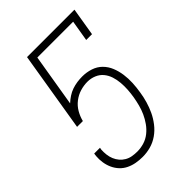

<svg xmlns="http://www.w3.org/2000/svg" viewBox="-218 -831 936 936"><g transform="rotate(-45 250.0 -363.5)"><path d="M201 8Q178 8 156 4Q134 0 114.5 -9.5Q95 -19 80.5 -34.5Q66 -50 57 -69.5Q48 -89 44.5 -111.5Q41 -134 43 -156L45 -171H85L83 -160Q82 -143 84 -125.5Q86 -108 92.5 -92.5Q99 -77 109.5 -64.5Q120 -52 134.5 -43.5Q149 -35 166 -32Q183 -29 201 -29Q224 -29 247.5 -36Q271 -43 290.5 -58.5Q310 -74 324.5 -94.5Q339 -115 349 -137Q359 -159 365 -182Q371 -205 375 -228Q379 -252 380.5 -275.5Q382 -299 380 -323Q378 -347 371 -368.5Q364 -390 350 -407Q336 -424 314.5 -433Q293 -442 269 -442Q244 -442 219 -434.5Q194 -427 172.5 -410.5Q151 -394 137.5 -370.5Q124 -347 118 -322H78L146 -735H473L449 -590H409L427 -698H180L135 -427Q149 -440 165 -450.5Q181 -461 198.5 -467Q216 -473 234 -475.5Q252 -478 269 -478Q299 -478 326.5 -469Q354 -460 373.5 -440.5Q393 -421 403.5 -395Q414 -369 418 -340Q422 -311 420.5 -281.5Q419 -252 414 -222Q410 -195 402 -167.5Q394 -140 382 -114.5Q370 -89 351.5 -65Q333 -41 308.5 -24Q284 -7 256.5 0.5Q229 8 201 8Z"/></g></svg>

Font: Iosevka Slab Extralight
Style: Italic
Weight: 200
Italic angle: -9°
Monospace: yes
Designer: Belleve Invis
Foundry: Belleve Invis
Version: Version 11.1.1; ttfautohint (v1.8.3)